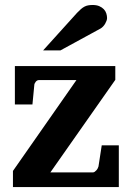

<svg xmlns="http://www.w3.org/2000/svg" viewBox="-20 -754 531 774"><path d="M32.2 0V-64.9L288.1 -431.2H137.2Q129.4 -431.2 123.8 -424.1Q118.2 -417 118.2 -410.2L110.8 -333H40V-487.8H444.8V-432.1L183.1 -59.1H355Q358.4 -59.1 361.8 -61.5Q365.2 -64 368.4 -67.4Q371.6 -70.8 373.8 -75Q376 -79.1 377 -83L390.1 -168H459V0ZM411.6 -681.2Q411.6 -676.3 409.4 -670.2Q407.2 -664.1 403.8 -658.2Q400.4 -652.3 395.5 -647.2Q390.6 -642.1 385.7 -639.2L223.6 -550.8H153.8L290.5 -702.1Q299.3 -711.4 306.4 -717.5Q313.5 -723.6 320.6 -727.3Q327.6 -731 335.4 -732.4Q343.3 -733.9 353.5 -733.9Q369.6 -733.9 380.6 -729Q391.6 -724.1 398.7 -716.6Q405.8 -709 408.7 -699.5Q411.6 -689.9 411.6 -681.2Z"/></svg>

Font: Charis SIL
Style: Bold
Weight: 700
Foundry: SIL International
Version: Version 4.112